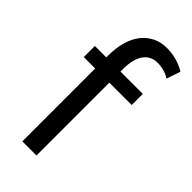

<svg xmlns="http://www.w3.org/2000/svg" viewBox="-235 -792 844 844"><g transform="rotate(45 187.0 -370.0)"><path d="M99 0V-453H28V-522H99V-533Q99 -581 110 -619.5Q121 -658 142 -684.5Q163 -711 192.5 -725.5Q222 -740 259 -740Q290 -740 320 -731.5Q350 -723 374 -708L352 -643Q338 -653 317.5 -659Q297 -665 277 -665Q233 -665 210 -632Q187 -599 187 -536V-522H326V-453H187V0Z"/></g></svg>

Font: Rising Sun
Style: Regular
Weight: 400
Designer: Matt McInerney, Pablo Impallari, Rodrigo Fuenzalida (Raleway font), Stephen Hutchings (Greek), Cristiano Sobral (main ch
Foundry: The Rising Sun Project Authors
Version: Version 4.327; ttfautohint (v1.8.4.7-5d5b-dirty)